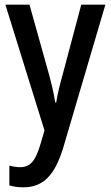

<svg xmlns="http://www.w3.org/2000/svg" viewBox="-20 -560 473 820"><path d="M3 -540 170 -3 153 55C132 126 111 154 65 154C50 154 33 151 20 147V232C38 237 57 240 80 240C167 240 215 185 250 71L430 -540H327L248 -243C235 -197 225 -155 220 -122H216C210 -161 200 -203 189 -243L106 -540Z"/></svg>

Font: Noto Sans Devanagari Condensed Medium
Style: Regular
Weight: 500
Width: 3
Designer: Jelle Bosma - Monotype Design Team
Foundry: Monotype Imaging Inc.
Version: Version 2.004